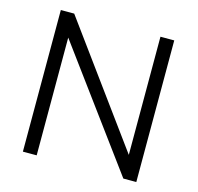

<svg xmlns="http://www.w3.org/2000/svg" viewBox="-101 -795 928 901"><g transform="rotate(15 363.0 -344.0)"><path d="M151 -688H86V0H153V-572L574 0H637V-688H570V-114Z"/></g></svg>

Font: Roundo
Style: Regular
Weight: 400
Designer: Shiva Nallaperumal
Foundry: Indian Type Foundry
Version: Version 2.000